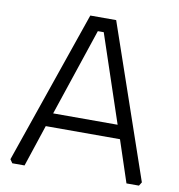

<svg xmlns="http://www.w3.org/2000/svg" viewBox="-78 -762 776 833"><g transform="rotate(10 309.5 -345.0)"><path d="M20 -16 253 -690H367L599 -16L589 0H534L473 -184H146L85 0H31ZM168 -244H452L323 -629H297Z"/></g></svg>

Font: Oxanium ExtraLight Light
Style: Regular
Weight: 300
Version: Version 2.000